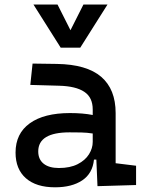

<svg xmlns="http://www.w3.org/2000/svg" viewBox="-20 -796 626 826"><path d="M399.4 4.9 394.5 -109.4H384.3Q378.4 -49.8 333.7 -20Q289.1 9.8 216.8 9.8Q135.7 9.8 91.3 -29.3Q46.9 -68.4 46.9 -139.6Q46.9 -221.7 108.2 -265.6Q169.4 -309.6 281.2 -309.6Q336.9 -309.6 378.9 -301.3V-325.2Q378.9 -377 342.5 -401.1Q306.2 -425.3 234.4 -427.2L110.4 -430.7L120.1 -522.5L224.6 -521Q353 -519 415.3 -465.6Q477.5 -412.1 477.5 -309.6V-93.8L565.4 -83V0ZM378.9 -221.7Q354 -225.6 329.3 -226.1Q304.7 -226.6 279.3 -226.6Q144.5 -226.6 144.5 -144.5Q144.5 -110.4 167.7 -91.8Q190.9 -73.2 233.4 -73.2Q281.7 -73.2 314.2 -89.8Q346.7 -106.4 362.8 -132.3Q378.9 -158.2 378.9 -185.5ZM241.2 -590.8 124 -776.4H227.5L283.2 -666L338.9 -776.4H442.4L325.2 -590.8Z"/></svg>

Font: Cascadia Code NF
Style: Regular
Weight: 400
Monospace: yes
Designer: Aaron Bell
Foundry: Saja Typeworks
Version: Version 2404.023; ttfautohint (v1.8.4)